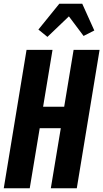

<svg xmlns="http://www.w3.org/2000/svg" viewBox="-20 -1000 549 1020"><path d="M0 0 121 -735H259L209 -433H321L371 -735H509L388 0H250L303 -319H191L138 0ZM232 -804 184 -843 295 -980H417L481 -838L424 -809L346 -913Z"/></svg>

Font: Iosevka Curly Heavy
Style: Italic
Weight: 900
Italic angle: -9°
Monospace: yes
Designer: Belleve Invis
Foundry: Belleve Invis
Version: Version 22.1.2; ttfautohint (v1.8.4)